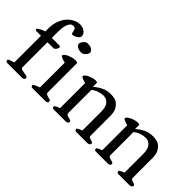

<svg xmlns="http://www.w3.org/2000/svg" viewBox="-37 -1259 1785 1785"><g transform="rotate(45 855.5 -366.5)"><path d="M35 -20Q35 -26 43 -30.5Q51 -35 61.5 -38.5Q72 -42 82.5 -45Q93 -48 98 -51V-401H35Q28 -401 25 -405.5Q22 -410 22 -413Q22 -419 32 -426.5Q42 -434 55.5 -441Q69 -448 81.5 -452.5Q94 -457 98 -458V-500Q98 -545 111 -587Q124 -629 149 -661.5Q174 -694 209 -713.5Q244 -733 287 -733Q297 -733 311.5 -729Q326 -725 339 -716.5Q352 -708 361 -695Q370 -682 370 -664Q370 -656 363 -647.5Q356 -639 345.5 -631.5Q335 -624 322.5 -619Q310 -614 300 -614Q288 -614 285.5 -624Q283 -634 280.5 -646.5Q278 -659 272 -669Q266 -679 246 -679Q224 -679 211.5 -662Q199 -645 192.5 -621Q186 -597 184.5 -570.5Q183 -544 183 -526V-458H280Q290 -457 293.5 -453.5Q297 -450 297 -446Q297 -434 286 -418.5Q275 -403 261 -401H183V-72Q184 -58 199 -53.5Q214 -49 232 -46.5Q250 -44 264.5 -40Q279 -36 279 -22Q279 0 245 0H54Q42 0 38.5 -7Q35 -14 35 -20Z M366 -20Q366 -25 374 -30Q382 -35 393 -39.5Q404 -44 414.5 -47.5Q425 -51 431 -54V-380Q421 -382 409.5 -385.5Q398 -389 388.5 -393Q379 -397 372.5 -401Q366 -405 366 -409Q366 -419 378 -429.5Q390 -440 408 -448Q426 -456 446 -461.5Q466 -467 482 -467Q491 -467 502 -465Q513 -463 515 -457V-74Q515 -59 526 -53.5Q537 -48 550 -45Q563 -42 574 -38Q585 -34 585 -22Q585 0 551 0H385Q373 0 369.5 -7Q366 -14 366 -20ZM473 -554Q451 -554 436 -559.5Q421 -565 413 -572Q405 -579 401.5 -586Q398 -593 398 -596Q398 -604 403 -615Q408 -626 416 -635.5Q424 -645 434 -651.5Q444 -658 454 -658Q498 -658 515 -642Q532 -626 532 -612Q532 -603 526.5 -593Q521 -583 512.5 -574.5Q504 -566 493.5 -560Q483 -554 473 -554Z M646 -20Q646 -25 652.5 -29.5Q659 -34 668 -38Q677 -42 686 -45.5Q695 -49 699 -51V-380Q679 -384 658 -393Q637 -402 637 -409Q637 -419 649 -429.5Q661 -440 678.5 -448Q696 -456 716 -461.5Q736 -467 751 -467Q773 -467 775 -457V-406Q810 -437 850.5 -457Q891 -477 942 -477Q977 -477 1003.5 -467.5Q1030 -458 1050 -432Q1070 -406 1075.5 -380.5Q1081 -355 1081 -329V-68Q1081 -56 1090.5 -51.5Q1100 -47 1111 -44Q1122 -41 1131 -37Q1140 -33 1140 -22Q1140 -17 1132 -8.5Q1124 0 1106 0H961Q949 0 945.5 -7Q942 -14 942 -20Q942 -25 948.5 -29.5Q955 -34 963.5 -38Q972 -42 980.5 -45.5Q989 -49 993 -51V-291Q993 -361 967.5 -390Q942 -419 903 -419Q873 -419 840.5 -407.5Q808 -396 785 -375V-74Q785 -59 795.5 -53.5Q806 -48 819 -45Q832 -42 842.5 -38Q853 -34 853 -22Q853 0 819 0H665Q653 0 649.5 -7Q646 -14 646 -20Z M1200 -20Q1200 -25 1206.5 -29.5Q1213 -34 1222 -38Q1231 -42 1240 -45.5Q1249 -49 1253 -51V-380Q1233 -384 1212 -393Q1191 -402 1191 -409Q1191 -419 1203 -429.5Q1215 -440 1232.5 -448Q1250 -456 1270 -461.5Q1290 -467 1305 -467Q1327 -467 1329 -457V-406Q1364 -437 1404.5 -457Q1445 -477 1496 -477Q1531 -477 1557.5 -467.5Q1584 -458 1604 -432Q1624 -406 1629.5 -380.5Q1635 -355 1635 -329V-68Q1635 -56 1644.5 -51.5Q1654 -47 1665 -44Q1676 -41 1685 -37Q1694 -33 1694 -22Q1694 -17 1686 -8.5Q1678 0 1660 0H1515Q1503 0 1499.5 -7Q1496 -14 1496 -20Q1496 -25 1502.5 -29.5Q1509 -34 1517.5 -38Q1526 -42 1534.5 -45.5Q1543 -49 1547 -51V-291Q1547 -361 1521.5 -390Q1496 -419 1457 -419Q1427 -419 1394.5 -407.5Q1362 -396 1339 -375V-74Q1339 -59 1349.5 -53.5Q1360 -48 1373 -45Q1386 -42 1396.5 -38Q1407 -34 1407 -22Q1407 0 1373 0H1219Q1207 0 1203.5 -7Q1200 -14 1200 -20Z"/></g></svg>

Font: Asar
Style: Regular
Weight: 400
Designer: Eben Sorkin
Foundry: Eben Sorkin, Pria Ravichandran
Version: Version 1.003; ttfautohint (v1.3) -l 8 -r 50 -G 0 -x 0 -H 45